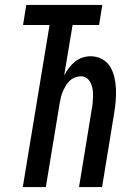

<svg xmlns="http://www.w3.org/2000/svg" viewBox="-20 -755 540 775"><path d="M72 0 180 -654H73L86 -735H393L380 -654H273L239 -451Q248 -467 258.5 -481Q269 -495 282.5 -506Q296 -517 312.5 -522.5Q329 -528 345 -528Q370 -528 391 -517Q412 -506 424 -486.5Q436 -467 441.5 -444Q447 -421 448 -397Q449 -373 447 -348Q445 -323 441 -299L392 0H299L350 -312Q353 -326 354 -339.5Q355 -353 355.5 -367Q356 -381 354 -394Q352 -407 346.5 -419Q341 -431 331 -439Q321 -447 307 -447Q295 -447 283 -442.5Q271 -438 261.5 -429Q252 -420 245.5 -409Q239 -398 234 -386.5Q229 -375 226 -363Q223 -351 221 -339L165 0Z"/></svg>

Font: Iosevka Semibold Oblique
Style: Regular
Weight: 600
Italic angle: -9°
Monospace: yes
Designer: Belleve Invis
Foundry: Belleve Invis
Version: Version 32.5.0; ttfautohint (v1.8.4)